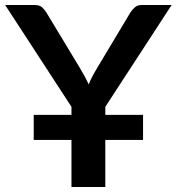

<svg xmlns="http://www.w3.org/2000/svg" viewBox="-20 -743 702 763"><path d="M398.5 -286.5H548.5V-187H398.5V0H264V-187H114V-286.5H264V-318.5L0.5 -723H119Q136.5 -723 146.5 -714.5Q156.5 -706 164.5 -693L296.5 -474.5Q308 -455 316.8 -439Q325.5 -423 332.5 -407.5Q338.5 -423 347 -439.2Q355.5 -455.5 367 -474.5L498 -693Q504.5 -703.5 515 -713.2Q525.5 -723 542.5 -723H662L398.5 -318.5Z"/></svg>

Font: Lato 2
Style: Bold
Weight: 700
Designer: Lukasz Dziedzic with Adam Twardoch and Botio Nikoltchev
Foundry: tyPoland Lukasz Dziedzic
Version: Version 2.015; 2015-08-06; http://www.latofonts.com/